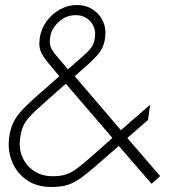

<svg xmlns="http://www.w3.org/2000/svg" viewBox="-20 -734 745 767"><path d="M185 13Q126.5 13 86.5 -15Q46.5 -43 28.2 -88.2Q10 -133.5 16.5 -184Q21 -217 31.5 -240.8Q42 -264.5 63.5 -288.8Q85 -313 122 -345.8Q159 -378.5 217 -429.5Q190.5 -461 173.8 -481.2Q157 -501.5 148.5 -516.8Q140 -532 138 -547.2Q136 -562.5 139 -583.5Q144.5 -619.5 166.2 -649.2Q188 -679 220 -696.5Q252 -714 287.5 -714Q323 -714 350.2 -696.5Q377.5 -679 391.2 -649.2Q405 -619.5 400 -583.5Q397 -562 390 -546Q383 -530 370 -514.8Q357 -499.5 334.8 -479.5Q312.5 -459.5 278.5 -429.5L463 -214L579.5 -315.5L571.5 -255L488.5 -182.5L620 -30.5L585.5 0L454.5 -151Q396 -100 358.5 -67.5Q321 -35 294.8 -17.5Q268.5 0 243.8 6.5Q219 13 185 13ZM191 -30Q220 -30 240.8 -36.2Q261.5 -42.5 284.5 -58.8Q307.5 -75 341.2 -105Q375 -135 429 -183L243 -399.5Q187.5 -350 153.2 -320Q119 -290 100 -269.5Q81 -249 72.5 -229.5Q64 -210 60.5 -182.5Q54.5 -140 70 -105.2Q85.5 -70.5 117 -50.2Q148.5 -30 191 -30ZM251.5 -457Q294 -494.5 316 -514Q338 -533.5 347 -547.8Q356 -562 359 -583.5Q364.5 -621.5 341.8 -647.5Q319 -673.5 282 -673.5Q243.5 -673.5 214.2 -646.2Q185 -619 180 -583.5Q177 -561.5 182.2 -547Q187.5 -532.5 204 -513Q220.5 -493.5 251.5 -457Z"/></svg>

Font: Urbanist ExtraLight
Style: Italic
Weight: 250
Version: Version 1.303